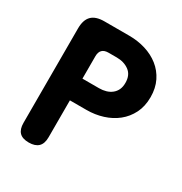

<svg xmlns="http://www.w3.org/2000/svg" viewBox="-172 -858 944 995"><g transform="rotate(30 300.0 -360.0)"><path d="M216 -286V-65Q216 -27 197 -8.5Q178 10 140 10Q102 10 84 -8.5Q66 -27 66 -65V-630Q66 -681 90.5 -705.5Q115 -730 166 -730H315Q366 -730 412 -716Q458 -702 493.5 -674Q529 -646 549.5 -604.5Q570 -563 570 -509Q570 -454 549 -412.5Q528 -371 493 -343Q458 -315 412 -300.5Q366 -286 315 -286ZM216 -416H315Q337 -416 356 -421.5Q375 -427 389.5 -438.5Q404 -450 412 -467Q420 -484 420 -508Q420 -555 389.5 -577.5Q359 -600 315 -600H266Q241 -600 228.5 -587.5Q216 -575 216 -550Z"/></g></svg>

Font: Maple Mono ExtraBold
Style: Regular
Weight: 800
Monospace: yes
Designer: subframe7536
Version: Version 7.000